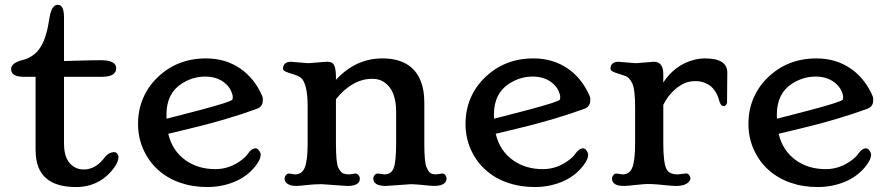

<svg xmlns="http://www.w3.org/2000/svg" viewBox="-20 -753 3627 785"><path d="M392.1 -506.8Q455.1 -506.8 455.1 -474.1Q455.1 -439 396 -439H241.7V-165.5Q241.7 -91.8 287.1 -68.4Q302.7 -60.1 322.8 -60.1Q371.1 -60.1 408.2 -109.4Q424.3 -130.9 447.3 -130.9Q454.6 -130.9 459.5 -124.3Q464.4 -117.7 464.4 -111.3Q464.4 -91.3 445.8 -66.4Q387.7 11.7 290.5 11.7Q169.4 11.7 137.2 -69.3Q125.5 -98.6 125.5 -141.1V-439H76.7Q25.4 -439 25.4 -470.7Q25.4 -483.4 37.8 -492.9Q50.3 -502.4 72.5 -507.6Q94.7 -512.7 114 -526.4Q133.3 -540 146.5 -561.5Q170.4 -599.1 182.6 -681.6Q190.9 -733.4 216.3 -733.4Q241.7 -733.4 241.7 -681.6V-503.4L292 -504.9Q350.6 -506.8 392.1 -506.8Z M621.1 -433.6Q702.1 -514.2 822.3 -514.2Q902.3 -514.2 962.4 -472.7Q1005.9 -442.9 1034.7 -394.5Q1054.7 -359.4 1054.7 -349.9Q1054.7 -340.3 1054 -335.2Q1053.2 -330.1 1050.8 -325.2Q1045.4 -313.5 1030.3 -308.1Q905.8 -262.7 753.4 -226.6L668 -206.1Q684.6 -134.8 741.7 -95.7Q792 -61.5 860.4 -61.5Q919.4 -61.5 968.8 -99.6Q984.4 -111.3 993.2 -124Q1008.3 -146.5 1025.4 -146.5Q1036.1 -146.5 1043.9 -128.9Q1045.9 -124.5 1045.9 -120.6Q1045.9 -102.1 1026.9 -77.1Q993.2 -32.7 940.4 -10.5Q887.7 11.7 827.4 11.7Q767.1 11.7 716.1 -6.1Q665 -23.9 627 -57.9Q588.9 -91.8 566.7 -140.6Q544.4 -189.5 544.4 -246.1Q544.4 -302.7 564.5 -350.1Q584.5 -397.5 621.1 -433.6ZM661.1 -267.6 800.3 -303.7Q924.8 -336.9 930.2 -345.7Q931.6 -348.6 931.6 -357.2Q931.6 -365.7 924.8 -381.1Q918 -396.5 903.8 -409.7Q871.1 -439.9 818.8 -439.9Q767.6 -439.9 722.2 -410.6Q660.6 -370.6 660.6 -284.7V-276.4Q660.6 -272 661.1 -267.6Z M1399.9 7.3 1294.4 0Q1263.2 0 1233.2 3.7Q1203.1 7.3 1190.2 7.3Q1177.2 7.3 1167.7 4.2Q1158.2 1 1152.8 -3.4Q1143.6 -11.2 1143.6 -20.8Q1143.6 -30.3 1148.9 -36.9Q1154.3 -43.5 1162.1 -43.5L1186.5 -40Q1213.9 -40 1225.6 -66.9Q1237.8 -95.2 1237.8 -167V-317.9Q1237.8 -399.4 1216.3 -428.7Q1207 -440.9 1181.6 -448.5Q1156.2 -456.1 1146.7 -460.7Q1137.2 -465.3 1137.2 -471.9Q1137.2 -478.5 1138.7 -482.9Q1140.1 -487.3 1143.6 -491.2Q1151.9 -500.5 1168.9 -500.5L1240.7 -494.6L1314.5 -500.5Q1335.4 -500.5 1341.3 -493.2Q1353.5 -479.5 1353.5 -439.9V-426.8Q1434.6 -514.2 1543 -514.2Q1666.5 -514.2 1702.1 -416.5Q1714.8 -381.8 1714.8 -334.5V-167Q1714.8 -89.4 1723.9 -69.1Q1732.9 -48.8 1741.7 -44.4Q1750.5 -40 1762.2 -40L1788.1 -43.5Q1796.4 -43.5 1801 -36.6Q1805.7 -29.8 1805.7 -23.9Q1805.7 -18.1 1803.7 -12.9Q1801.8 -7.8 1796.4 -3.4Q1778.8 10.7 1733.9 5.9Q1677.7 0 1661.1 0L1558.1 7.3Q1516.1 7.3 1508.3 -12.7Q1506.3 -18.1 1506.3 -24.2Q1506.3 -30.3 1511.5 -36.9Q1516.6 -43.5 1525.4 -43.5L1551.3 -40Q1580.1 -40 1589.8 -66.2Q1599.6 -92.3 1599.6 -167V-296.4Q1599.6 -385.7 1549.3 -418Q1529.8 -430.7 1503.7 -430.7Q1477.5 -430.7 1457 -424.1Q1436.5 -417.5 1418 -406.2Q1381.3 -383.3 1353.5 -347.2V-167Q1353.5 -85.9 1363.5 -66.7Q1373.5 -47.4 1383.8 -43.7Q1394 -40 1408.2 -40L1432.6 -43.5Q1440.9 -43.5 1446 -36.9Q1451.2 -30.3 1451.2 -22.5Q1451.2 7.3 1399.9 7.3Z M1960 -433.6Q2041 -514.2 2161.1 -514.2Q2241.2 -514.2 2301.3 -472.7Q2344.7 -442.9 2373.5 -394.5Q2393.6 -359.4 2393.6 -349.9Q2393.6 -340.3 2392.8 -335.2Q2392.1 -330.1 2389.6 -325.2Q2384.3 -313.5 2369.1 -308.1Q2244.6 -262.7 2092.3 -226.6L2006.8 -206.1Q2023.4 -134.8 2080.6 -95.7Q2130.9 -61.5 2199.2 -61.5Q2258.3 -61.5 2307.6 -99.6Q2323.2 -111.3 2332 -124Q2347.2 -146.5 2364.3 -146.5Q2375 -146.5 2382.8 -128.9Q2384.8 -124.5 2384.8 -120.6Q2384.8 -102.1 2365.7 -77.1Q2332 -32.7 2279.3 -10.5Q2226.6 11.7 2166.3 11.7Q2106 11.7 2054.9 -6.1Q2003.9 -23.9 1965.8 -57.9Q1927.7 -91.8 1905.5 -140.6Q1883.3 -189.5 1883.3 -246.1Q1883.3 -302.7 1903.3 -350.1Q1923.3 -397.5 1960 -433.6ZM2000 -267.6 2139.2 -303.7Q2263.7 -336.9 2269 -345.7Q2270.5 -348.6 2270.5 -357.2Q2270.5 -365.7 2263.7 -381.1Q2256.8 -396.5 2242.7 -409.7Q2210 -439.9 2157.7 -439.9Q2106.4 -439.9 2061 -410.6Q1999.5 -370.6 1999.5 -284.7V-276.4Q1999.5 -272 2000 -267.6Z M2531.7 7.3Q2482.4 7.3 2482.4 -22.5Q2482.4 -30.3 2487.5 -36.9Q2492.7 -43.5 2501 -43.5L2525.4 -40Q2553.2 -40 2564.5 -66.4Q2576.7 -94.7 2576.7 -167V-315.9Q2576.7 -387.2 2564.9 -412.6Q2553.2 -436.5 2537.1 -442.4Q2521 -448.2 2508.1 -451.9Q2495.1 -455.6 2485.6 -460.4Q2476.1 -465.3 2476.1 -471.9Q2476.1 -478.5 2477.5 -482.9Q2479 -487.3 2482.4 -491.2Q2490.7 -500.5 2507.8 -500.5L2579.6 -494.6L2653.3 -500.5Q2691.9 -500.5 2691.9 -449.7V-415.5Q2737.8 -485.8 2812 -506.8Q2836.4 -514.2 2862.8 -514.2Q2953.6 -514.2 2953.6 -456.1L2952.6 -335.4Q2952.6 -328.6 2948.5 -324Q2944.3 -319.3 2939 -319.3Q2926.3 -319.3 2920.4 -341.8Q2914.6 -364.3 2903.8 -380.1Q2893.1 -396 2879.4 -405.3Q2854 -421.4 2825.4 -421.4Q2796.9 -421.4 2777.3 -412.1Q2757.8 -402.8 2741.2 -388.7Q2709 -360.4 2691.9 -324.2V-167Q2691.9 -85.9 2705.6 -60.5Q2716.8 -40 2751 -40L2784.7 -43.9Q2793 -43.9 2797.9 -37.1Q2802.7 -30.3 2802.7 -23.9Q2802.7 -17.6 2798.6 -12.2Q2794.4 -6.8 2787.6 -2.4Q2765.6 11.2 2719.2 5.9Q2708 4.9 2696.8 3.9Q2640.6 -2.4 2612.8 0Q2585 2.4 2573.2 3.7Q2561.5 4.9 2551.8 6.1Q2542 7.3 2531.7 7.3Z M3116.7 -433.6Q3197.8 -514.2 3317.9 -514.2Q3397.9 -514.2 3458 -472.7Q3501.5 -442.9 3530.3 -394.5Q3550.3 -359.4 3550.3 -349.9Q3550.3 -340.3 3549.6 -335.2Q3548.8 -330.1 3546.4 -325.2Q3541 -313.5 3525.9 -308.1Q3401.4 -262.7 3249 -226.6L3163.6 -206.1Q3180.2 -134.8 3237.3 -95.7Q3287.6 -61.5 3356 -61.5Q3415 -61.5 3464.4 -99.6Q3480 -111.3 3488.8 -124Q3503.9 -146.5 3521 -146.5Q3531.7 -146.5 3539.6 -128.9Q3541.5 -124.5 3541.5 -120.6Q3541.5 -102.1 3522.5 -77.1Q3488.8 -32.7 3436 -10.5Q3383.3 11.7 3323 11.7Q3262.7 11.7 3211.7 -6.1Q3160.6 -23.9 3122.6 -57.9Q3084.5 -91.8 3062.3 -140.6Q3040 -189.5 3040 -246.1Q3040 -302.7 3060.1 -350.1Q3080.1 -397.5 3116.7 -433.6ZM3156.7 -267.6 3295.9 -303.7Q3420.4 -336.9 3425.8 -345.7Q3427.2 -348.6 3427.2 -357.2Q3427.2 -365.7 3420.4 -381.1Q3413.6 -396.5 3399.4 -409.7Q3366.7 -439.9 3314.5 -439.9Q3263.2 -439.9 3217.8 -410.6Q3156.2 -370.6 3156.2 -284.7V-276.4Q3156.2 -272 3156.7 -267.6Z"/></svg>

Font: Stoke
Style: Regular
Weight: 400
Designer: Nicole Fally
Foundry: Nicole Fally
Version: Version 1.002